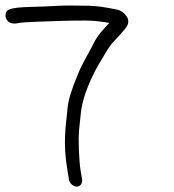

<svg xmlns="http://www.w3.org/2000/svg" viewBox="-82 -671 642 710"><path d="M221.5 -7.5 216.2 -39.2C213.3 -56.8 211 -83.6 209.6 -119C207.1 -184.8 211.5 -194.1 216.4 -247.6C220.3 -296.7 241.5 -357.8 280.5 -428.9C300.3 -460 311.3 -484.5 332.4 -510.7C355.8 -535.7 372.9 -554.8 382.5 -566.6C393.1 -579.9 397.1 -596.7 385 -612.3C376.2 -624 364.9 -632.7 351.8 -635.3C307.9 -643.8 280.6 -650 225.4 -650C211.9 -650 198.4 -650.2 184.9 -650.5C152.7 -651.3 112.6 -648.1 80.6 -647C1.2 -644.4 -50 -645.2 -58.8 -626.4C-61.9 -619.9 -63.1 -611.8 -59.7 -603.5C-50.8 -582.3 -30.5 -582.1 -14.2 -585.7C-5.6 -587.6 21 -589.6 63.1 -591C135.7 -593.6 169.6 -595 234.5 -595C259.8 -595 287.2 -592.4 322.3 -586.3C301.2 -563.6 278.5 -540.6 264.1 -510.4C245.9 -472.5 224.4 -442 206.1 -396.2C183.6 -343 170.7 -302.2 168 -272.7C161.1 -198.2 149.8 -146.1 167.6 -39.1L172.9 -7.4C175.3 7 188.3 19 201.6 19C214.9 19 223.9 7 221.5 -7.5Z"/></svg>

Font: MewTooHand
Style: BdCondLta
Weight: 400
Designer: Mew Too, Robert Jablonski
Version: Version 0.77